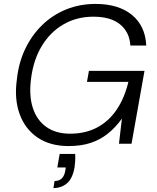

<svg xmlns="http://www.w3.org/2000/svg" viewBox="-20 -732 801 978"><path d="M329 12Q236 12 172 -31Q108 -74 80 -151Q52 -228 66 -328Q75 -413 108.5 -483Q142 -553 195 -604.5Q248 -656 317 -684Q386 -712 467 -712Q583 -712 651.5 -656.5Q720 -601 725 -500H644Q640 -568 592 -607.5Q544 -647 456 -647Q371 -647 303.5 -608Q236 -569 193 -498Q150 -427 138 -330Q127 -244 147.5 -181.5Q168 -119 216.5 -85Q265 -51 337 -51Q415 -51 474.5 -82.5Q534 -114 574 -173Q614 -232 634 -315H423L433 -371H716L650 0H586L601 -128Q569 -83 529.5 -51.5Q490 -20 441.5 -4Q393 12 329 12ZM252 226 258 190Q282 190 295.5 176Q309 162 313 135L315 121H272L284 52H363Q364 70 363 87.5Q362 105 360 119Q350 177 321.5 201.5Q293 226 252 226Z"/></svg>

Font: DM Sans 11pt Light
Style: Italic
Weight: 300
Italic angle: -10°
Version: Version 4.004;gftools[0.9.30]